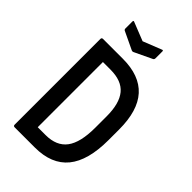

<svg xmlns="http://www.w3.org/2000/svg" viewBox="-249 -920 1006 1006"><g transform="rotate(45 253.5 -417.5)"><path d="M69 0Q59 0 59 -10V-645Q59 -655 69 -655H215Q340 -655 402 -586.5Q464 -518 464 -379V-300Q464 -149 403 -74.5Q342 0 218 0ZM154 -86H212Q293 -86 331 -137Q369 -188 369 -297V-382Q369 -477 331 -523Q293 -569 210 -569H154ZM218 -719 119 -766Q113 -769 113 -777V-829Q113 -838 123 -833L224 -793L325 -833Q335 -838 335 -829V-777Q335 -770 329 -766L230 -719Q224 -716 218 -719Z"/></g></svg>

Font: Sofia Sans Condensed SemiBold
Style: Regular
Weight: 600
Designer: Botio Nikoltchev, Ani Petrova
Foundry: lettersoup
Version: Version 4.101